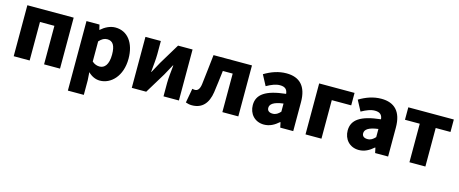

<svg xmlns="http://www.w3.org/2000/svg" viewBox="-44 -1223 4950 2070"><g transform="rotate(15 2431.0 -188.0)"><path d="M72 0H250V-430H411V0H589V-569H72Z M732 207H910V44L904 -45C942 -7 988 14 1036 14C1158 14 1275 -98 1275 -294C1275 -469 1189 -583 1053 -583C994 -583 938 -554 893 -514H890L877 -569H732ZM994 -132C967 -132 938 -140 910 -165V-390C940 -423 967 -438 1000 -438C1063 -438 1092 -391 1092 -291C1092 -177 1048 -132 994 -132Z M1390 0H1551L1691 -230C1709 -262 1737 -315 1756 -349H1760C1753 -279 1744 -204 1744 -148V0H1916V-569H1754L1615 -339C1598 -306 1568 -254 1550 -220H1547C1553 -289 1562 -365 1562 -421V-569H1390Z M2064 14C2177 14 2241 -58 2260 -185C2272 -266 2281 -349 2291 -430H2401V0H2579V-569H2150C2137 -458 2126 -345 2112 -235C2104 -176 2082 -155 2052 -155C2041 -155 2032 -157 2023 -159L1994 1C2016 9 2037 14 2064 14Z M2867 14C2930 14 2983 -15 3030 -57H3035L3047 0H3192V-323C3192 -501 3109 -583 2962 -583C2873 -583 2792 -553 2717 -508L2779 -391C2836 -423 2883 -441 2928 -441C2986 -441 3010 -414 3014 -368C2792 -344 2698 -279 2698 -159C2698 -64 2762 14 2867 14ZM2928 -124C2891 -124 2867 -140 2867 -173C2867 -213 2903 -246 3014 -260V-169C2988 -141 2964 -124 2928 -124Z M3329 0H3507V-430H3724V-569H3329Z M3926 14C3989 14 4042 -15 4089 -57H4094L4106 0H4251V-323C4251 -501 4168 -583 4021 -583C3932 -583 3851 -553 3776 -508L3838 -391C3895 -423 3942 -441 3987 -441C4045 -441 4069 -414 4073 -368C3851 -344 3757 -279 3757 -159C3757 -64 3821 14 3926 14ZM3987 -124C3950 -124 3926 -140 3926 -173C3926 -213 3962 -246 4073 -260V-169C4047 -141 4023 -124 3987 -124Z M4489 0H4667V-430H4832V-569H4324V-430H4489Z"/></g></svg>

Font: Noto Sans KR Black
Style: Regular
Weight: 900
Designer: Ryoko NISHIZUKA 西塚涼子 (kana, bopomofo & ideographs); Paul D. Hunt (Latin, Greek & Cyrillic); Sandoll Communications 산돌커뮤니
Foundry: Adobe
Version: Version 2.004;hotconv 1.0.118;makeotfexe 2.5.65603